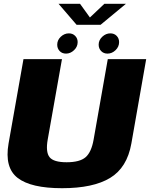

<svg xmlns="http://www.w3.org/2000/svg" viewBox="-20 -986 789 1010"><path d="M306.5 4Q470 4 559.2 -50Q648.5 -104 671 -231L749 -675H547L472.5 -252Q461 -186 430.5 -159.2Q400 -132.5 330.5 -132.5Q261.5 -132.5 240.5 -159.5Q219.5 -186.5 231 -252L306 -675H103.5L25 -231Q3 -104 73 -50Q143 4 306.5 4ZM327.5 -704Q350.5 -704 369.5 -722Q388.5 -740 388.5 -764.5Q388.5 -784 375.5 -797.2Q362.5 -810.5 342.5 -810.5Q318.5 -810.5 299.8 -792.8Q281 -775 281 -751Q281 -731 293.8 -717.5Q306.5 -704 327.5 -704ZM545.5 -704Q569 -704 587.8 -722Q606.5 -740 606.5 -764.5Q606.5 -784 593.8 -797.2Q581 -810.5 560.5 -810.5Q537 -810.5 518 -792.8Q499 -775 499 -751Q499 -731 512 -717.5Q525 -704 545.5 -704ZM383 -855.5H509L642.5 -966H529L453 -894L401 -966H288Z"/></svg>

Font: Anybody UltraCondensed Thin ExtraBold
Style: Italic
Weight: 800
Italic angle: -10°
Version: Version 1.111